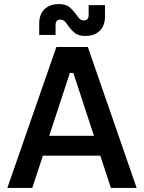

<svg xmlns="http://www.w3.org/2000/svg" viewBox="-20 -920 706 940"><path d="M256 -690H410L649 0H523L471 -158H190L138 0H16ZM440 -255 339 -563H322L221 -255ZM313 -795Q303 -810 295 -817Q287 -824 276 -824Q252 -824 252 -798V-749H172V-805Q172 -849 197.5 -874.5Q223 -900 268 -900Q300 -900 317.5 -887Q335 -874 353 -849Q363 -834 371 -827Q379 -820 390 -820Q414 -820 414 -847V-895H494V-840Q494 -795 468.5 -769.5Q443 -744 398 -744Q366 -744 348.5 -757Q331 -770 313 -795Z"/></svg>

Font: Mozilla Text BETA SemiBold
Style: Regular
Weight: 600
Designer: Studio DRAMA
Foundry: Studio DRAMA
Version: Version 0.100